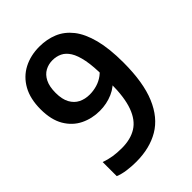

<svg xmlns="http://www.w3.org/2000/svg" viewBox="-218 -856 971 971"><g transform="rotate(-45 267.0 -370.5)"><path d="M241 -749.5Q294.5 -749.5 339.2 -731Q384 -712.5 416.8 -671Q449.5 -629.5 467.5 -560.8Q485.5 -492 485.5 -391.5Q485.5 -249 448.2 -160.5Q411 -72 341.8 -31.2Q272.5 9.5 176 9.5Q143.5 9.5 111.8 5.2Q80 1 55 -9.5V-110Q83 -100 111.5 -95.5Q140 -91 173.5 -91Q236.5 -91 279 -117.5Q321.5 -144 343.2 -203.8Q365 -263.5 365 -363.5V-411.5Q365 -484.5 355.8 -531.8Q346.5 -579 329.8 -605.5Q313 -632 290 -643Q267 -654 239.5 -654Q211 -654 187 -641Q163 -628 148.5 -599.5Q134 -571 134 -525.5Q134 -480 149.5 -451.8Q165 -423.5 191.2 -410.5Q217.5 -397.5 250.5 -397.5Q276.5 -397.5 302.5 -405Q328.5 -412.5 351 -429.2Q373.5 -446 389.5 -473.5V-376.5Q365 -341 321.5 -322Q278 -303 228 -303Q172.5 -303 125.5 -326Q78.5 -349 50 -397.2Q21.5 -445.5 21.5 -520.5Q21.5 -595.5 50 -646.5Q78.5 -697.5 128.2 -723.5Q178 -749.5 241 -749.5Z"/></g></svg>

Font: Encode Sans SC Condensed SemiBold
Style: Regular
Weight: 600
Width: 3
Designer: Multiple Designers
Foundry: Impallari Type
Version: Version 3.002